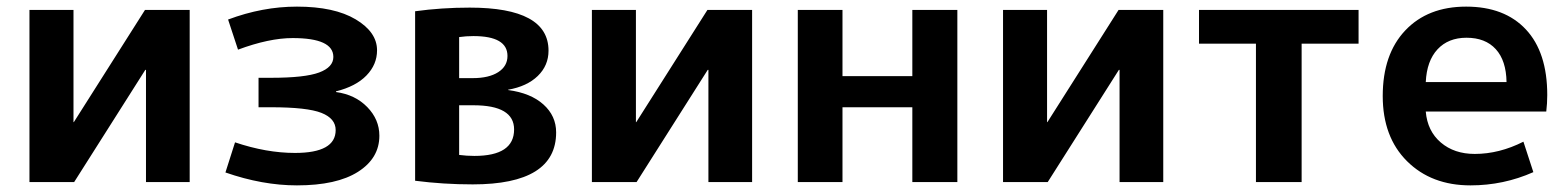

<svg xmlns="http://www.w3.org/2000/svg" viewBox="-20 -550 4733 580"><path d="M202 -520V-181H203L418 -520H553V0H421V-339H419L204 0H69V-520Z M995 -274V-272Q1053 -264 1089.5 -226.5Q1126 -189 1126 -140Q1126 -72 1061.5 -31Q997 10 877 10Q773 10 661 -29L690 -120Q785 -88 871 -88Q994 -88 994 -157Q994 -192 951 -209Q908 -226 799 -226H761V-315H799Q901 -315 944 -331Q987 -347 987 -378Q987 -435 864 -435Q793 -435 699 -400L669 -491Q773 -530 877 -530Q990 -530 1054.5 -491.5Q1119 -453 1119 -398Q1119 -355 1087 -322Q1055 -289 995 -274Z M1367 -82Q1390 -79 1413 -79Q1533 -79 1533 -159Q1533 -232 1410 -232H1367ZM1367 -314H1408Q1457 -314 1485 -332Q1513 -350 1513 -381Q1513 -441 1410 -441Q1388 -441 1367 -438ZM1660 -150Q1660 7 1408 7Q1319 7 1234 -4V-516Q1314 -527 1399 -527Q1637 -527 1637 -397Q1637 -352 1604.5 -320.5Q1572 -289 1515 -279V-278Q1583 -269 1621.5 -234.5Q1660 -200 1660 -150Z M1901 -520V-181H1902L2117 -520H2252V0H2120V-339H2118L1903 0H1768V-520Z M2525 -226V0H2390V-520H2525V-320H2736V-520H2872V0H2736V-226Z M3143 -520V-181H3144L3359 -520H3494V0H3362V-339H3360L3145 0H3010V-520Z M4084 -418H3912V0H3774V-418H3602V-520H4084Z M4287 -302H4531Q4530 -367 4498.5 -401.5Q4467 -436 4410 -436Q4355 -436 4322.5 -401Q4290 -366 4287 -302ZM4287 -213Q4292 -154 4332.5 -119.5Q4373 -85 4435 -85Q4509 -85 4582 -122L4612 -30Q4522 10 4422 10Q4304 10 4230.5 -63Q4157 -136 4157 -260Q4157 -386 4225 -458Q4293 -530 4409 -530Q4525 -530 4589.5 -461Q4654 -392 4654 -263Q4654 -238 4651 -213Z"/></svg>

Font: Mplus 1p Bold
Style: Bold
Weight: 700
Version: Version 1.061